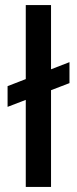

<svg xmlns="http://www.w3.org/2000/svg" viewBox="-20 -740 305 760"><path d="M10 -317V-399L255 -494V-411ZM82 0V-720H182V0Z"/></svg>

Font: DM Sans 11pt Medium
Style: Regular
Weight: 500
Version: Version 4.004;gftools[0.9.30]